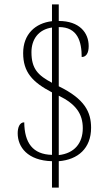

<svg xmlns="http://www.w3.org/2000/svg" viewBox="-20 -780 508 879"><path d="M218 -42V79H249V-42C337 -49 397 -101 397 -195C397 -267 368 -327 249 -385V-656C336 -657 354 -588 354 -519C374 -519 386 -536 386 -569C386 -630 344 -684 249 -684V-760H218V-683C141 -674 86 -623 86 -537C86 -450 128 -404 218 -357V-71C130 -73 92 -126 91 -220C69 -220 61 -195 61 -170C61 -107 106 -45 218 -42ZM218 -654V-401C154 -435 124 -465 124 -541C124 -600 156 -645 218 -654ZM249 -70V-342C327 -304 359 -259 359 -193C359 -125 321 -78 249 -70Z"/></svg>

Font: Noto Serif Georgian Condensed ExtraLight
Style: Regular
Weight: 200
Width: 3
Designer: Monotype Design Team, Akaki Razmadze
Foundry: Google LLC
Version: Version 2.003